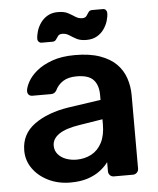

<svg xmlns="http://www.w3.org/2000/svg" viewBox="-52 -764 676 819"><g transform="rotate(-5 285.5 -354.5)"><path d="M217 10Q165 10 123 -10.5Q81 -31 56.5 -65.5Q32 -100 32 -143Q32 -213 89 -254.5Q146 -296 238 -310L375 -330V-351Q375 -393 354 -416Q333 -439 282 -439Q246 -439 223.5 -424.5Q201 -410 190 -386Q182 -373 167 -373H88Q77 -373 71.5 -379Q66 -385 66 -395Q67 -411 79.5 -434Q92 -457 117.5 -478.5Q143 -500 184 -515Q225 -530 283 -530Q346 -530 389.5 -514.5Q433 -499 459 -473Q485 -447 497 -412Q509 -377 509 -338V-24Q509 -14 502 -7Q495 0 485 0H404Q393 0 386.5 -7Q380 -14 380 -24V-63Q367 -45 345 -28Q323 -11 291.5 -0.5Q260 10 217 10ZM251 -85Q286 -85 314.5 -100Q343 -115 359.5 -146.5Q376 -178 376 -226V-247L276 -231Q217 -222 188 -202Q159 -182 159 -153Q159 -131 172.5 -115.5Q186 -100 207 -92.5Q228 -85 251 -85ZM338 -590Q312 -590 296 -598.5Q280 -607 266.5 -616Q253 -625 237 -625Q224 -625 218.5 -617.5Q213 -610 208 -602.5Q203 -595 192 -595H146Q139 -595 134 -600Q129 -605 129 -612Q129 -627 134.5 -645.5Q140 -664 152 -681Q164 -698 182.5 -708.5Q201 -719 226 -719Q253 -719 269 -710.5Q285 -702 298.5 -693Q312 -684 328 -684Q341 -684 346.5 -692Q352 -700 357 -707.5Q362 -715 373 -715H419Q427 -715 431.5 -709.5Q436 -704 436 -697Q436 -682 430.5 -663.5Q425 -645 413 -628Q401 -611 382.5 -600.5Q364 -590 338 -590Z"/></g></svg>

Font: Rubik Light Medium
Style: Regular
Weight: 500
Version: Version 2.104